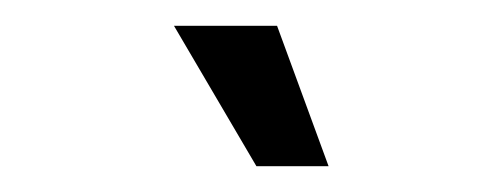

<svg xmlns="http://www.w3.org/2000/svg" viewBox="-20 -748 390 149"><path d="M115 -728H195L235 -619H179Z"/></svg>

Font: Khand Medium
Style: Regular
Weight: 500
Designer: Devanagari: Sanchit Sawaria, Jyotish Sonowal; Latin: Satya Rajpurohit
Foundry: Indian Type Foundry
Version: Version 1.100;PS 1.0;hotconv 1.0.78;makeotf.lib2.5.61930; tt